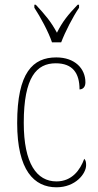

<svg xmlns="http://www.w3.org/2000/svg" viewBox="-20 -786 417 816"><path d="M201 -606H240C257 -651 290 -715 316 -753V-766H310C269 -723 246 -695 222 -647C196 -695 172 -723 132 -766H126V-753C151 -715 186 -651 201 -606ZM220 10C301 10 346 -48 346 -84C346 -98 344 -105 338 -111C321 -64 286 -15 220 -15C136 -15 81 -91 81 -264C81 -459 136 -517 217 -517C289 -517 318 -475 318 -406C331 -406 343 -415 343 -436C343 -494 299 -542 219 -542C120 -542 53 -478 53 -263C53 -62 125 10 220 10Z"/></svg>

Font: Noto Serif Hebrew Condensed Thin
Style: Regular
Weight: 100
Width: 3
Designer: Monotype Design Team
Foundry: Monotype Imaging Inc.
Version: Version 2.004